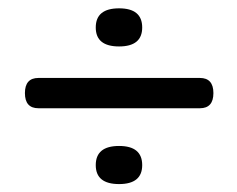

<svg xmlns="http://www.w3.org/2000/svg" viewBox="-20 -579 581 470"><path d="M271.5 -465.3Q214.4 -465.3 214.4 -511.7Q214.4 -558.6 271.5 -558.6Q328.1 -558.6 328.1 -511.7Q328.1 -465.3 271.5 -465.3ZM271.5 -128.4Q214.4 -128.4 214.4 -174.8Q214.4 -221.7 271.5 -221.7Q328.1 -221.7 328.1 -174.8Q328.1 -128.4 271.5 -128.4ZM469.2 -314H74.2Q41 -314 41 -351.1Q41 -388.2 74.2 -388.2H469.2Q502.4 -388.2 502.4 -351.1Q502.4 -314 469.2 -314Z"/></svg>

Font: inglobal
Style: Regular
Weight: 400
Designer: Andrey Kochetov, Denis Davydov, Evgeny Yurtaev
Foundry: inglobal
Version: Version 1.00 September 25, 2014, initial release